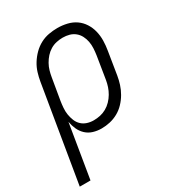

<svg xmlns="http://www.w3.org/2000/svg" viewBox="-202 -647 880 960"><g transform="rotate(-30 238.0 -166.5)"><path d="M-24 205 68 -348Q72 -372 79.5 -396.5Q87 -421 101 -443.5Q115 -466 134 -485Q153 -504 176.5 -516.5Q200 -529 225.5 -533.5Q251 -538 275 -538Q303 -538 330.5 -531.5Q358 -525 379.5 -510Q401 -495 415.5 -472.5Q430 -450 436.5 -423.5Q443 -397 442.5 -369Q442 -341 437 -312L416 -182Q412 -158 404.5 -134.5Q397 -111 384 -88.5Q371 -66 353 -47Q335 -28 312.5 -15.5Q290 -3 265.5 2.5Q241 8 217 8Q192 8 169 1Q146 -6 129 -22Q112 -38 102.5 -59.5Q93 -81 89 -104L38 205ZM203 -47Q222 -47 240.5 -51Q259 -55 276 -64.5Q293 -74 307 -88.5Q321 -103 331 -120Q341 -137 347 -155Q353 -173 356 -191L377 -321Q380 -341 381 -360.5Q382 -380 378.5 -398.5Q375 -417 366.5 -433.5Q358 -450 344 -461.5Q330 -473 312 -478Q294 -483 274 -483Q256 -483 237.5 -479Q219 -475 202.5 -465Q186 -455 173 -440.5Q160 -426 150.5 -409Q141 -392 136 -374.5Q131 -357 128 -339L107 -215Q104 -196 102.5 -176Q101 -156 104 -137.5Q107 -119 114 -101.5Q121 -84 134 -71.5Q147 -59 165 -53Q183 -47 203 -47Z"/></g></svg>

Font: Iosevka Curly Light Oblique
Style: Regular
Weight: 300
Italic angle: -9°
Monospace: yes
Designer: Belleve Invis
Foundry: Belleve Invis
Version: Version 11.1.0; ttfautohint (v1.8.3)